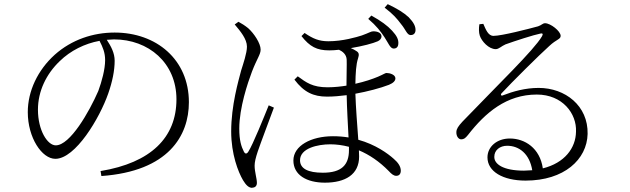

<svg xmlns="http://www.w3.org/2000/svg" viewBox="-20 -848 3040 926"><path d="M465 -23 469 1C793 -22 891 -194 891 -355C891 -561 734 -691 533 -691C429 -691 326 -657 244 -584C162 -510 114 -409 114 -307C114 -184 182 -82 247 -82C344 -82 461 -279 502 -397C522 -454 533 -508 533 -555C533 -592 516 -624 495 -656L530 -658C696 -658 831 -545 831 -369C831 -185 708 -63 465 -23ZM460 -651C476 -620 487 -594 487 -558C487 -514 471 -455 454 -409C410 -308 318 -147 249 -147C209 -147 163 -219 163 -319C163 -408 203 -491 268 -553C320 -604 389 -638 460 -651Z M1197 57C1211 57 1219 48 1219 34C1219 13 1208 -19 1208 -49C1208 -66 1213 -87 1223 -117C1236 -156 1281 -274 1301 -329L1276 -340C1255 -288 1199 -149 1178 -117C1170 -104 1162 -105 1156 -117C1144 -141 1134 -170 1134 -228C1134 -328 1175 -449 1195 -502C1220 -567 1237 -585 1237 -609C1237 -639 1205 -687 1177 -712C1161 -725 1145 -735 1130 -743L1112 -730C1139 -698 1171 -660 1171 -623C1171 -592 1153 -540 1143 -508C1130 -458 1095 -340 1095 -214C1095 -104 1129 -18 1152 21C1166 44 1179 58 1197 58ZM1877 -614C1890 -613 1900 -620 1901 -636C1903 -657 1894 -675 1871 -700C1849 -724 1818 -747 1771 -773L1756 -757C1796 -723 1816 -696 1834 -669C1853 -640 1862 -615 1877 -614ZM1959 -679C1973 -678 1983 -686 1984 -701C1985 -721 1975 -740 1951 -765C1927 -787 1898 -805 1850 -828L1835 -811C1876 -780 1894 -759 1915 -731C1936 -706 1943 -680 1959 -679ZM1568 -605C1582 -605 1598 -606 1615 -608C1632 -600 1651 -586 1652 -560C1653 -536 1651 -483 1651 -435C1626 -431 1594 -427 1560 -427C1487 -427 1457 -450 1416 -480L1400 -464C1446 -403 1492 -382 1557 -382C1590 -382 1619 -385 1652 -389C1653 -328 1658 -245 1661 -185C1637 -189 1612 -191 1586 -191C1480 -191 1395 -145 1395 -74C1395 -4 1459 33 1547 33C1645 33 1712 -6 1712 -93L1711 -123C1761 -102 1810 -69 1855 -23C1867 -10 1878 0 1891 0C1906 0 1913 -10 1913 -25C1913 -45 1900 -64 1879 -82C1850 -108 1791 -151 1708 -174C1703 -242 1696 -332 1694 -396C1750 -406 1815 -423 1856 -439C1878 -448 1887 -459 1887 -470C1887 -488 1860 -496 1844 -496C1838 -496 1831 -490 1803 -478C1777 -467 1739 -454 1694 -444C1695 -495 1697 -537 1707 -567C1713 -585 1711 -594 1700 -601C1691 -607 1682 -612 1672 -616C1727 -625 1780 -639 1802 -649C1813 -654 1820 -663 1820 -672C1820 -689 1802 -697 1780 -697C1769 -697 1759 -689 1725 -677C1700 -669 1633 -649 1564 -649C1519 -649 1490 -661 1449 -689L1434 -674C1474 -623 1508 -605 1568 -605ZM1663 -140V-124C1663 -52 1627 -15 1537 -15C1465 -15 1427 -35 1427 -75C1427 -133 1512 -152 1573 -152C1602 -152 1632 -148 1663 -140Z M2547 -27 2507 -25C2406 -25 2363 -57 2364 -92C2364 -124 2391 -145 2426 -145C2484 -145 2534 -106 2547 -27ZM2515 23C2701 23 2811 -79 2814 -202C2817 -338 2706 -424 2578 -424C2513 -424 2454 -407 2405 -388C2397 -384 2393 -392 2399 -398C2447 -450 2582 -584 2629 -626C2664 -659 2684 -658 2684 -675C2684 -698 2635 -736 2609 -736C2597 -736 2593 -727 2575 -721C2531 -709 2400 -675 2360 -675C2334 -675 2323 -706 2311 -733L2292 -731C2289 -713 2289 -691 2294 -676C2303 -649 2337 -611 2371 -611C2386 -611 2399 -626 2418 -634C2462 -650 2555 -680 2586 -686C2596 -689 2601 -685 2594 -673C2555 -606 2381 -439 2210 -261C2190 -239 2182 -227 2181 -212C2180 -189 2193 -176 2204 -176C2217 -176 2224 -181 2237 -197C2321 -305 2423 -392 2569 -392C2693 -392 2762 -300 2758 -213C2757 -134 2703 -62 2598 -36C2584 -134 2511 -180 2439 -180C2376 -180 2331 -140 2331 -89C2331 -21 2405 23 2515 23Z"/></svg>

Font: Source Han Serif CN Light
Style: Regular
Weight: 300
Designer: Ryoko NISHIZUKA 西塚涼子 (kana & ideographs); Frank Grießhammer (Latin, Greek & Cyrillic); Wenlong ZHANG 张文龙 (bopomofo); San
Foundry: Adobe
Version: Version 2.003;hotconv 1.1.1;makeotfexe 2.6.0